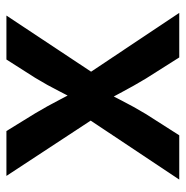

<svg xmlns="http://www.w3.org/2000/svg" viewBox="-10 -566 576 595"><g transform="rotate(-90 277.5 -268.0)"><path d="M19 0 231 -318.4 230 -231.4 30.3 -535.6H169.4L224.1 -446.8Q247.1 -408.2 265.9 -371.6Q284.7 -335 304.2 -300.3H254.4Q274.4 -335 292.7 -371.6Q311 -408.2 334.5 -446.8L391.1 -535.6H527.3L324.7 -230L325.2 -315.4L535.6 0H397.5L332 -103.5Q309.1 -141.6 290.3 -177.2Q271.5 -212.9 252 -247.1H300.3Q281.2 -212.9 263.2 -177.2Q245.1 -141.6 222.2 -103.5L156.2 0Z"/></g></svg>

Font: Inter 20pt SemiBold
Style: Regular
Weight: 600
Version: Version 4.001;git-66647c0bb